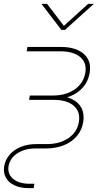

<svg xmlns="http://www.w3.org/2000/svg" viewBox="-44 -764 541 988"><path d="M105 204.1Q61.5 204.1 31 189.9Q0.5 175.8 -13.7 150.1Q-27.8 124.5 -22.5 91.3Q-16.6 57.6 5.9 31.7Q28.3 5.9 63.5 -8.3Q98.6 -22.5 141.6 -22.5H195.3Q263.2 -22.5 308.1 -53.2Q353 -84 361.8 -136.2Q370.6 -189 335.7 -219.5Q300.8 -250 232.9 -250H106L109.4 -272.5H227.5Q295.9 -272.5 340.8 -304.2Q385.7 -335.9 395 -389.6Q403.8 -440.4 368.9 -470.2Q334 -500 265.1 -500H93.3L97.2 -522.5H269Q321.3 -522.5 356.9 -506.1Q392.6 -489.7 408.4 -460.2Q424.3 -430.7 417.5 -389.6Q410.6 -347.7 384.8 -316.7Q358.9 -285.6 317.9 -269Q276.9 -252.4 224.1 -252.4H106L109.4 -271.5H236.3Q288.6 -271.5 324 -255.1Q359.4 -238.8 375.2 -208.3Q391.1 -177.7 384.3 -136.2Q377.4 -94.2 351.6 -63.7Q325.7 -33.2 284.7 -16.6Q243.7 0 191.4 0H137.7Q83 0 44.9 25.1Q6.8 50.3 0 91.3Q-6.3 131.3 23.7 156.5Q53.7 181.6 108.4 181.6H132.8L129.4 204.1ZM198.2 -744.1 284.7 -630.9 409.7 -744.1H438V-743.2L290 -609.9H272L169.9 -743.2V-744.1Z"/></svg>

Font: Inter 28pt Thin
Style: Italic
Weight: 250
Italic angle: -9.3988°
Designer: Rasmus Andersson
Foundry: rsms
Version: Version 4.001;git-66647c0bb